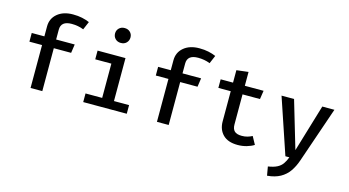

<svg xmlns="http://www.w3.org/2000/svg" viewBox="-101 -1180 3279 1806"><g transform="rotate(15 1538.5 -276.5)"><path d="M420.5 -771.8Q470.3 -771.8 509.5 -763.3Q548.7 -754.9 582.1 -740.5L548.2 -661Q521 -672.3 491.5 -677.4Q462.1 -682.6 431.8 -682.6Q327.2 -682.6 327.2 -598.5V-502.6H508.2L495.9 -417.9H327.2V0H212.8V-417.9H89.7V-502.6H212.8V-599.5Q212.8 -676.4 269.7 -724.1Q326.7 -771.8 420.5 -771.8Z M922.6 -773.8Q956.4 -773.8 977.2 -753.1Q997.9 -732.3 997.9 -702.1Q997.9 -670.8 977.2 -649.7Q956.4 -628.7 922.6 -628.7Q889.7 -628.7 868.7 -649.7Q847.7 -670.8 847.7 -702.1Q847.7 -732.3 868.7 -753.1Q889.7 -773.8 922.6 -773.8ZM1002.6 -502.6V-84.1H1149.7V0H725.6V-84.1H887.7V-417.9H730.8V-502.6Z M1651.3 -771.8Q1701 -771.8 1740.3 -763.3Q1779.5 -754.9 1812.8 -740.5L1779 -661Q1751.8 -672.3 1722.3 -677.4Q1692.8 -682.6 1662.6 -682.6Q1557.9 -682.6 1557.9 -598.5V-502.6H1739L1726.7 -417.9H1557.9V0H1443.6V-417.9H1320.5V-502.6H1443.6V-599.5Q1443.6 -676.4 1500.5 -724.1Q1557.4 -771.8 1651.3 -771.8Z M2389.7 -28.7Q2360 -9.7 2318.5 2.1Q2276.9 13.8 2231.8 13.8Q2137.4 13.8 2088.5 -35.1Q2039.5 -84.1 2039.5 -164.1V-457.9H1919V-541.5H2039.5V-662.6L2154.4 -676.4V-541.5H2336.9L2324.1 -457.9H2154.4V-165.1Q2154.4 -121.5 2176.2 -100.3Q2197.9 -79 2247.7 -79Q2277.4 -79 2302.3 -86.2Q2327.2 -93.3 2348.2 -104.6Z M3026.7 -541.5 2840 2.1Q2819 63.6 2786.2 110.8Q2753.3 157.9 2702.1 186.4Q2650.8 214.9 2574.9 221.5L2560 135.4Q2614.9 126.7 2647.4 110Q2680 93.3 2699.2 66.4Q2718.5 39.5 2733.3 0H2694.4L2511.8 -541.5H2633.8L2770.3 -80L2908.7 -541.5Z"/></g></svg>

Font: Fira Code Medium
Style: Regular
Weight: 500
Designer: Carrois Corporate, Edenspiekermann AG, Nikita Prokopov
Foundry: Carrois Corporate, Edenspiekermann AG, Nikita Prokopov
Version: Version 6.002